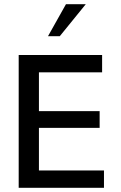

<svg xmlns="http://www.w3.org/2000/svg" viewBox="-20 -888 572 908"><path d="M68.4 0V-627.9H462.9V-545.9H164.1V-362.3H451.2V-283.2H164.1V-82H471.7V0ZM207 -716.8 292 -868.2H385.7L262.7 -716.8Z"/></svg>

Font: Padauk Book
Style: Regular
Weight: 400
Designer: Debbi Hosken, Becca Hirsbrunner Spalinger
Foundry: SIL International
Version: Version 5.000